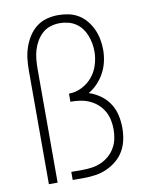

<svg xmlns="http://www.w3.org/2000/svg" viewBox="-84 -804 668 865"><g transform="rotate(-10 250.0 -371.5)"><path d="M69 0V-520Q69 -547 72 -573.5Q75 -600 83.5 -625Q92 -650 106.5 -673Q121 -696 142 -712.5Q163 -729 189 -736Q215 -743 242 -743Q266 -743 290 -738Q314 -733 334.5 -720.5Q355 -708 370.5 -689Q386 -670 396 -648Q406 -626 410.5 -602Q415 -578 415 -554Q415 -527 409 -500.5Q403 -474 390.5 -450.5Q378 -427 359.5 -407Q341 -387 317 -373Q345 -364 369.5 -346.5Q394 -329 410 -304.5Q426 -280 432.5 -251Q439 -222 439 -193Q439 -166 433.5 -139Q428 -112 414.5 -88.5Q401 -65 380 -47.5Q359 -30 334.5 -19Q310 -8 283 -4Q256 0 229 0H178V-37H229Q251 -37 272.5 -40Q294 -43 314.5 -52Q335 -61 351.5 -75.5Q368 -90 379 -109Q390 -128 394.5 -149.5Q399 -171 399 -193Q399 -215 394.5 -236.5Q390 -258 379 -277Q368 -296 351.5 -310.5Q335 -325 314.5 -334Q294 -343 272.5 -346Q251 -349 229 -349V-386Q260 -386 288.5 -400.5Q317 -415 336.5 -438.5Q356 -462 365.5 -492.5Q375 -523 375 -553Q375 -573 371.5 -591.5Q368 -610 361 -628Q354 -646 342.5 -661Q331 -676 315 -686.5Q299 -697 280 -701.5Q261 -706 242 -706Q221 -706 200 -699.5Q179 -693 163 -678.5Q147 -664 136 -645Q125 -626 119 -605.5Q113 -585 111 -563.5Q109 -542 109 -520V0Z"/></g></svg>

Font: Iosevka Term Curly Extralight
Style: Regular
Weight: 200
Designer: Belleve Invis
Foundry: Belleve Invis
Version: Version 32.3.0